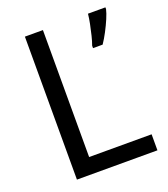

<svg xmlns="http://www.w3.org/2000/svg" viewBox="-132 -808 788 901"><g transform="rotate(-20 262.0 -357.0)"><path d="M97 0V-714H187V-80H499V0ZM499 -705Q495 -687 483.5 -660Q472 -633 457 -604.5Q442 -576 427 -554H379V-566Q386 -585 392.5 -611.5Q399 -638 404.5 -665.5Q410 -693 412 -714H499Z"/></g></svg>

Font: Noto Sans Sharada
Style: Regular
Weight: 400
Designer: Monotype Design Team
Foundry: Monotype Imaging Inc.
Version: Version 2.006; ttfautohint (v1.8.4.7-5d5b)